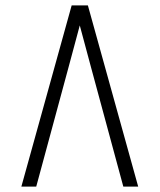

<svg xmlns="http://www.w3.org/2000/svg" viewBox="-20 -690 590 710"><path d="M59 0 245 -670H305L491 0H436L315 -447Q305 -484 295 -521.5Q285 -559 275 -596Q265 -559 255 -521.5Q245 -484 235 -447L114 0Z"/></svg>

Font: Lode Dark
Style: Regular
Weight: 400
Monospace: yes
Designer: Belleve Invis
Foundry: Belleve Invis
Version: Version 29.2.0; ttfautohint (v1.8.3)